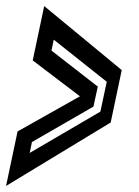

<svg xmlns="http://www.w3.org/2000/svg" viewBox="-27 -613 460 634"><path d="M-7 1 31 -179 237 -295 81 -413.5 119 -593 375 -381.5 338.5 -208.5ZM71 -108 304.5 -244.5 325.5 -343 150.5 -482 143 -446 296 -327 281.5 -261 78.5 -144Z"/></svg>

Font: Tourney SemiBold
Style: Italic
Weight: 600
Italic angle: -12°
Version: Version 1.015